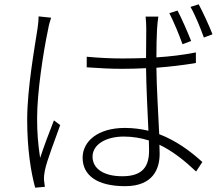

<svg xmlns="http://www.w3.org/2000/svg" viewBox="-20 -830 1040 890"><path d="M217 -748 159 -754C159 -738 157 -719 154 -698C141 -612 106 -420 106 -275C106 -140 123 -33 143 40L188 36C187 27 185 14 184 5C183 -8 185 -26 188 -40C197 -85 237 -188 259 -250L230 -272C212 -227 183 -150 166 -98C156 -164 152 -216 152 -282C152 -401 180 -586 203 -694C206 -712 212 -734 217 -748ZM803 -781 765 -769C784 -732 811 -668 826 -625L866 -640C850 -681 821 -747 803 -781ZM901 -810 863 -798C884 -762 909 -701 925 -656L965 -671C949 -712 920 -775 901 -810ZM670 -179 671 -133C671 -62 645 -13 547 -13C464 -13 409 -46 409 -104C409 -159 469 -197 554 -197C596 -197 634 -190 670 -179ZM714 -753H655C657 -736 658 -712 658 -694L657 -561C621 -560 584 -559 548 -559C490 -559 438 -562 382 -567V-518C440 -514 489 -511 546 -511C583 -511 620 -512 657 -514C658 -427 664 -310 668 -224C634 -232 598 -237 559 -237C431 -237 363 -173 363 -99C363 -18 429 33 560 33C690 33 720 -48 720 -117L719 -159C780 -130 835 -86 889 -35L918 -79C863 -129 797 -178 718 -208C714 -303 706 -418 705 -516C768 -521 830 -528 888 -538V-587C833 -576 770 -568 705 -564C705 -611 706 -664 708 -695C709 -714 711 -732 714 -753Z"/></svg>

Font: Noto Sans TC Light
Style: Regular
Weight: 300
Designer: Ryoko NISHIZUKA 西塚涼子 (kana, bopomofo & ideographs); Paul D. Hunt (Latin, Greek & Cyrillic); Sandoll Communications 산돌커뮤니
Foundry: Adobe
Version: Version 2.004;hotconv 1.0.118;makeotfexe 2.5.65603